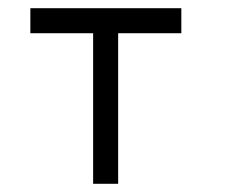

<svg xmlns="http://www.w3.org/2000/svg" viewBox="-20 -497 580 468"><path d="M54 -477H422V-416H268V-49H207V-416H54Z"/></svg>

Font: ibm3270
Style: Regular
Weight: 400
Monospace: yes
Version: Version 2.0.3